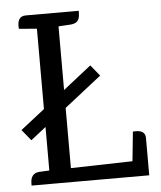

<svg xmlns="http://www.w3.org/2000/svg" viewBox="-50 -725 643 769"><g transform="rotate(-5 271.0 -340.5)"><path d="M519 -150V0H46V-8Q46 -49 81 -52L122 -54V-229L61 -181L25 -225L122 -301V-624L50 -630Q45 -681 82 -681H295V-672Q295 -643 278 -634Q271 -630 260 -629L210 -626H209V-370L322 -459L358 -415L209 -298V-56L457 -62L469 -180Q519 -185 519 -150Z"/></g></svg>

Font: Karma Medium
Style: Regular
Weight: 500
Designer: Joana Correia
Foundry: Indian Type Foundry
Version: Version 1.202;PS 1.0;hotconv 1.0.78;makeotf.lib2.5.61930; tt